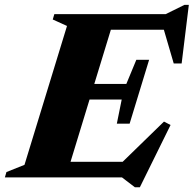

<svg xmlns="http://www.w3.org/2000/svg" viewBox="-55 -728 795 788"><path d="M498.5 40.5 445.5 0H-35L-28.5 -22L45.5 -51.5L220 -621.5L161.5 -648L168 -670H625L702 -708H720L690.5 -467.5H658L617.5 -606H400L332 -383.5H463.5L504.5 -482.5H557L477 -220.5H424.5L444.5 -319.5H312.5L234.5 -64H448.5L618 -229L645 -215L519 40.5Z"/></svg>

Font: Newsreader Text ExtraBold
Style: Italic
Weight: 800
Italic angle: -17°
Designer: Hugues Gentile
Foundry: Production Type
Version: Version 1.001